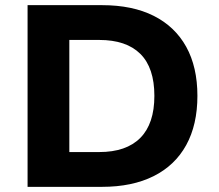

<svg xmlns="http://www.w3.org/2000/svg" viewBox="-20 -725 849 745"><path d="M87 0V-705H376Q494 -705 576.5 -663.5Q659 -622 702.5 -543.5Q746 -465 746 -353Q746 -241 702.5 -162Q659 -83 576 -41.5Q493 0 376 0ZM249 -135H365Q470 -135 524.5 -190Q579 -245 579 -353Q579 -462 524.5 -516Q470 -570 365 -570H249Z"/></svg>

Font: Nunito Sans 8pt ExtraBold
Style: Regular
Weight: 800
Version: Version 3.101;gftools[0.9.27]